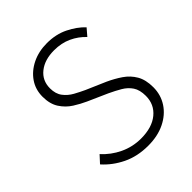

<svg xmlns="http://www.w3.org/2000/svg" viewBox="-193 -784 909 909"><g transform="rotate(-45 261.5 -329.5)"><path d="M270 12Q198 12 141.5 -15.5Q85 -43 46 -87L79 -123Q115 -83 164.5 -59.5Q214 -36 270 -36Q344 -36 386.5 -71Q429 -106 429 -163Q429 -203 413 -227Q397 -251 370.5 -266.5Q344 -282 312 -297L213 -341Q184 -354 153 -373.5Q122 -393 101 -425Q80 -457 80 -506Q80 -554 105.5 -591Q131 -628 175 -649.5Q219 -671 274 -671Q334 -671 381.5 -647.5Q429 -624 460 -591L430 -556Q401 -587 362 -605Q323 -623 274 -623Q211 -623 172 -592Q133 -561 133 -509Q133 -472 151 -448.5Q169 -425 195.5 -410.5Q222 -396 246 -385L345 -342Q382 -325 413.5 -303.5Q445 -282 464 -249.5Q483 -217 483 -167Q483 -116 456.5 -75.5Q430 -35 382 -11.5Q334 12 270 12Z"/></g></svg>

Font: Assistant Light
Style: Regular
Weight: 300
Designer: Hebrew By Ben Nathan, Latin by Paul Hunt
Version: Version 3.000